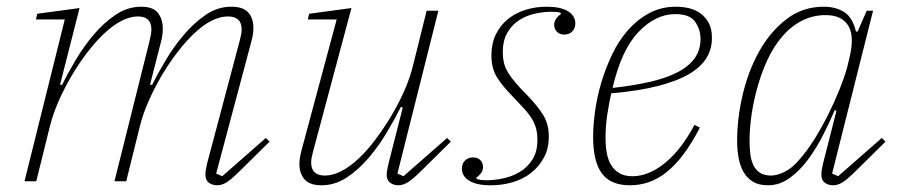

<svg xmlns="http://www.w3.org/2000/svg" viewBox="-20 -540 2683 572"><path d="M627 12Q613 12 602.5 4.5Q592 -3 592 -20Q592 -33 597 -53L695 -422Q700 -442 700 -452Q700 -491 659 -491Q611 -491 556 -438Q532 -415 507.5 -383Q483 -351 461.5 -314.5Q440 -278 423 -239.5Q406 -201 397 -165L356 0H321L426 -420Q431 -440 431 -452Q431 -491 391 -491Q344 -491 288 -438Q264 -415 239.5 -383Q215 -351 193.5 -314.5Q172 -278 155 -239.5Q138 -201 129 -165L88 0H53L173 -482H87L91 -499L217 -516L159 -288L165 -287Q181 -320 205 -360.5Q229 -401 259 -436.5Q289 -472 324.5 -496Q360 -520 401 -520Q436 -520 450.5 -501.5Q465 -483 465 -454Q465 -434 459 -413L427 -288L433 -287Q449 -319 473 -359.5Q497 -400 527 -435.5Q557 -471 592.5 -495.5Q628 -520 669 -520Q705 -520 720 -502.5Q735 -485 735 -457Q735 -439 729 -417L624 -23L642 -15L772 -129L783 -118L699 -35Q670 -6 655.5 3Q641 12 627 12Z M938 12Q902 12 887 -6Q872 -24 872 -51Q872 -68 878 -91L983 -482H897L901 -499L1027 -516L912 -86Q907 -68 907 -56Q907 -17 948 -17Q995 -17 1051 -70Q1075 -93 1099 -125Q1123 -157 1145 -193.5Q1167 -230 1184 -268.5Q1201 -307 1210 -343L1251 -508H1286L1164 -23L1182 -15L1312 -129L1323 -118L1239 -35Q1210 -6 1195 3Q1180 12 1167 12Q1153 12 1142.5 4.5Q1132 -3 1132 -20Q1132 -26 1134 -36Q1136 -46 1138 -55L1180 -220L1174 -221Q1157 -187 1133 -146.5Q1109 -106 1079 -70.5Q1049 -35 1013.5 -11.5Q978 12 938 12Z M1442 12Q1400 12 1378 -1.5Q1356 -15 1356 -38Q1356 -52 1365 -61.5Q1374 -71 1389 -71Q1403 -71 1411 -63Q1419 -55 1419 -42Q1419 -32 1413 -24Q1407 -16 1399 -11L1400 -7Q1405 -5 1413 -4Q1421 -3 1430 -3Q1452 -3 1478.5 -8.5Q1505 -14 1528 -27.5Q1551 -41 1566 -64.5Q1581 -88 1581 -123Q1581 -141 1577.5 -155.5Q1574 -170 1565.5 -184.5Q1557 -199 1543 -214.5Q1529 -230 1509 -251Q1478 -282 1461 -309Q1444 -336 1444 -375Q1444 -410 1457 -437Q1470 -464 1492.5 -482.5Q1515 -501 1545 -510.5Q1575 -520 1609 -520Q1650 -520 1672 -506.5Q1694 -493 1694 -470Q1694 -456 1685 -446.5Q1676 -437 1661 -437Q1647 -437 1639 -445.5Q1631 -454 1631 -466Q1631 -476 1637 -484.5Q1643 -493 1651 -498L1650 -502Q1641 -505 1623 -505Q1600 -505 1574.5 -499.5Q1549 -494 1527.5 -480.5Q1506 -467 1492 -443.5Q1478 -420 1478 -385Q1478 -367 1481.5 -352.5Q1485 -338 1493.5 -324Q1502 -310 1515.5 -294Q1529 -278 1550 -257Q1582 -224 1598.5 -197Q1615 -170 1615 -133Q1615 -98 1601 -71.5Q1587 -45 1563.5 -26Q1540 -7 1508.5 2.5Q1477 12 1442 12Z M1857 12Q1799 12 1773 -23.5Q1747 -59 1747 -132Q1747 -167 1753 -210Q1759 -253 1772 -296Q1785 -339 1804.5 -379.5Q1824 -420 1851.5 -451Q1879 -482 1914.5 -501Q1950 -520 1994 -520Q2014 -520 2033 -515.5Q2052 -511 2067 -500Q2082 -489 2091.5 -471.5Q2101 -454 2101 -427Q2101 -394 2084.5 -367Q2068 -340 2032 -319Q1996 -298 1939 -283.5Q1882 -269 1801 -262Q1794 -231 1789 -197.5Q1784 -164 1784 -129Q1784 -106 1787.5 -85.5Q1791 -65 1800 -49.5Q1809 -34 1824.5 -24.5Q1840 -15 1864 -15Q1912 -15 1960.5 -54Q2009 -93 2049 -168L2065 -160Q2041 -113 2016 -80Q1991 -47 1965 -26.5Q1939 -6 1912 3Q1885 12 1857 12ZM1805 -278Q1867 -285 1915.5 -296Q1964 -307 1998 -324.5Q2032 -342 2049.5 -366.5Q2067 -391 2067 -424Q2067 -452 2051 -475Q2035 -498 1992 -498Q1933 -498 1882 -444.5Q1831 -391 1805 -278Z M2268 12Q2241 12 2223.5 1.5Q2206 -9 2195.5 -27Q2185 -45 2180.5 -69.5Q2176 -94 2176 -121Q2176 -187 2192.5 -257.5Q2209 -328 2241.5 -386.5Q2274 -445 2322.5 -482.5Q2371 -520 2434 -520Q2470 -520 2495 -504Q2520 -488 2530 -446H2535L2562 -508H2581L2459 -23L2477 -15L2607 -129L2618 -118L2534 -35Q2505 -6 2490.5 3Q2476 12 2462 12Q2448 12 2437.5 4.5Q2427 -3 2427 -20Q2427 -33 2432 -53L2472 -210L2467 -212Q2452 -177 2432 -137.5Q2412 -98 2387.5 -65Q2363 -32 2333 -10Q2303 12 2268 12ZM2277 -17Q2295 -17 2317.5 -28Q2340 -39 2361 -64Q2385 -91 2407 -126.5Q2429 -162 2448 -200Q2467 -238 2481.5 -274.5Q2496 -311 2504 -340L2509 -361Q2527 -429 2508 -462Q2489 -495 2440 -495Q2402 -495 2369.5 -478.5Q2337 -462 2311 -432Q2285 -402 2265.5 -360Q2246 -318 2233 -267Q2222 -224 2217.5 -187Q2213 -150 2213 -121Q2213 -99 2215.5 -80Q2218 -61 2225 -47Q2232 -33 2244.5 -25Q2257 -17 2277 -17Z"/></svg>

Font: IBM Plex Serif ExtLt
Style: Italic
Weight: 200
Italic angle: -14°
Designer: Mike Abbink, Paul van der Laan, Pieter van Rosmalen
Foundry: Bold Monday
Version: Version 3.001